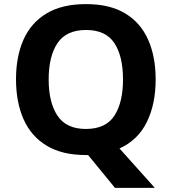

<svg xmlns="http://www.w3.org/2000/svg" viewBox="-20 -745 836 935"><path d="M738 -358Q738 -238 695 -150.5Q652 -63 562 -22L734 170H540L409 10Q406 10 403.5 10Q401 10 398 10Q282 10 206.5 -36Q131 -82 94.5 -165Q58 -248 58 -359Q58 -470 94.5 -552Q131 -634 206.5 -679.5Q282 -725 399 -725Q515 -725 590 -679.5Q665 -634 701.5 -551.5Q738 -469 738 -358ZM217 -358Q217 -246 260 -181.5Q303 -117 398 -117Q495 -117 537 -181.5Q579 -246 579 -358Q579 -471 537 -535Q495 -599 399 -599Q303 -599 260 -535Q217 -471 217 -358Z"/></svg>

Font: Noto Sans Kawi
Style: Bold
Weight: 700
Designer: Fadhl Haqq
Version: Version 1.000